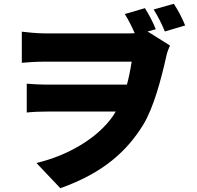

<svg xmlns="http://www.w3.org/2000/svg" viewBox="-20 -892 1040 1012"><path d="M956 -758C941 -794 920 -837 896 -872L790 -842C814 -803 832 -767 849 -726ZM801 -738C787 -774 767 -812 744 -849L638 -818C660 -781 675 -752 690 -717C676 -716 662 -716 648 -716H215C171 -716 125 -722 95 -725V-561C124 -564 174 -567 216 -567H674C667 -522 659 -482 649 -446H223C192 -446 152 -448 121 -451V-299C160 -303 192 -304 229 -304H590C585 -296 580 -288 575 -280C497 -167 342 -73 172 -33L298 100C526 19 649 -96 734 -233C790 -324 830 -476 858 -602C862 -619 869 -636 876 -652L758 -726Z"/></svg>

Font: Noto Sans CJK Black
Style: Bold
Weight: 900
Designer: Ryoko NISHIZUKA (kana & ideographs); Paul D. Hunt (Latin, Greek & Cyrillic); Wenlong ZHANG (bopomofo); Sandoll Communica
Foundry: Adobe Systems Incorporated
Version: Version 1.000;PS 1;hotconv 1.0.78;makeotf.lib2.5.61930